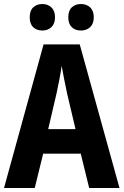

<svg xmlns="http://www.w3.org/2000/svg" viewBox="-20 -936 616 956"><path d="M424 0 382 -171H195L153 0H0L197 -715H377L575 0ZM314 -471Q307 -503 299.5 -541.5Q292 -580 287 -608Q283 -579 276 -542Q269 -505 262 -473L220 -293H356ZM128 -850Q128 -883 145.5 -899.5Q163 -916 191 -916Q218 -916 236 -899Q254 -882 254 -850Q254 -818 236 -801Q218 -784 191 -784Q163 -784 145.5 -800.5Q128 -817 128 -850ZM320 -850Q320 -883 337.5 -899.5Q355 -916 383 -916Q411 -916 429 -899Q447 -882 447 -850Q447 -818 429 -801Q411 -784 383 -784Q354 -784 337 -801Q320 -818 320 -850Z"/></svg>

Font: Noto Sans Lao Condensed
Style: Bold
Weight: 700
Width: 3
Designer: Monotype Design Team
Foundry: Monotype Imaging Inc.
Version: Version 2.003; ttfautohint (v1.8.4.7-5d5b)